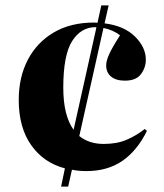

<svg xmlns="http://www.w3.org/2000/svg" viewBox="-20 -658 604 707"><path d="M205 29 219 -38Q140 -59 94.5 -124Q49 -189 49 -290Q49 -374 82.5 -438Q116 -502 178 -538.5Q240 -575 327 -575Q333 -574 339 -574L353 -638H380L365 -572Q437 -563 477 -523.5Q517 -484 517 -438Q517 -409 499 -385Q481 -361 440 -361Q407 -361 389 -376Q371 -391 371 -417Q371 -434 382 -458.5Q393 -483 422 -528Q396 -548 361 -555L272 -157Q308 -128 362 -128Q410 -128 445.5 -143Q481 -158 513 -183L521 -176Q485 -103 430.5 -65.5Q376 -28 298 -28Q270 -28 245 -33L231 29ZM213 -335Q213 -233 251 -180L335 -557L332 -558Q278 -558 245.5 -506.5Q213 -455 213 -335Z"/></svg>

Font: Literata 72pt
Style: Bold
Weight: 700
Designer: Latin by Veronika Burian and Jose Scaglione. Greek by Irene Vlachou. Cyrillic by Vera Evstafieva.
Foundry: TypeTogether
Version: Version 3.002